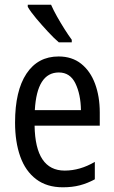

<svg xmlns="http://www.w3.org/2000/svg" viewBox="-20 -786 485 816"><path d="M229 -546Q286 -546 325 -515Q364 -484 384 -430Q404 -376 404 -308V-252H127Q130 -61 255 -61Q320 -61 383 -98V-24Q352 -7 319.5 1.5Q287 10 247 10Q179 10 133.5 -24.5Q88 -59 66 -121Q44 -183 44 -265Q44 -400 92.5 -473Q141 -546 229 -546ZM230 -478Q137 -478 128 -318H324Q323 -385 300.5 -431.5Q278 -478 230 -478ZM197 -766Q207 -743 222.5 -715.5Q238 -688 254.5 -662Q271 -636 285 -617V-606H230Q210 -623 184 -651Q158 -679 134 -707.5Q110 -736 98 -757V-766Z"/></svg>

Font: Avrile Sans Condensed
Style: Regular
Weight: 400
Width: 3
Designer: Monotype Design Team
Foundry: Monotype Imaging Inc.
Version: Version 2.001;September 10, 2019;FontCreator 11.5.0.2425 64-